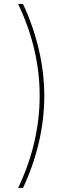

<svg xmlns="http://www.w3.org/2000/svg" viewBox="-20 -781 355 949"><path d="M198.9 -306.8Q198.9 -191.8 171.9 -76.3Q144.9 39.1 93.7 147.7H69.6Q122.5 37.6 149.3 -77.4Q176.1 -192.5 176.1 -306.8Q176.1 -538.7 69.6 -761.4H93.7Q144.9 -651.6 171.9 -536.2Q198.9 -420.8 198.9 -306.8Z"/></svg>

Font: Inter Thin BETA
Style: Regular
Weight: 100
Designer: Rasmus Andersson
Foundry: rsms
Version: Version 3.011;git-f93a4a705